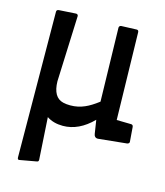

<svg xmlns="http://www.w3.org/2000/svg" viewBox="-114 -644 811 942"><g transform="rotate(15 291.5 -173.0)"><path d="M70.8 210.9Q63 210.9 63 199.2L58.1 -538.6Q58.1 -548.8 69.8 -549.8L156.2 -555.2Q166.5 -554.2 166.5 -544.9L153.3 -210.9Q154.8 -129.4 208 -116.7Q224.1 -112.8 244.1 -112.8Q264.2 -112.8 282.2 -116.7Q300.3 -120.6 316.9 -127.9Q345.7 -140.1 383.3 -168.9L374.5 -543Q376 -552.7 385.3 -553.7L463.4 -556.6Q473.6 -556.6 473.6 -544.9L483.4 -102.5L556.6 -101.1Q566.9 -101.1 567.9 -89.4L573.7 -14.6Q572.8 -6.3 562 -4.4L417 10.3Q399.9 10.3 397 -8.3L386.2 -77.6Q315.9 -6.3 234.9 -6.3Q187 -6.3 153.3 -28.8L166.5 185.1Q166 191.4 163.6 193.1Q161.1 194.8 155.3 195.8Z"/></g></svg>

Font: Wellfleet
Style: Regular
Weight: 400
Designer: Riccardo De Franceschi
Foundry: Riccardo De Franceschi
Version: Version 1.002